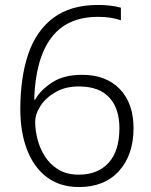

<svg xmlns="http://www.w3.org/2000/svg" viewBox="-20 -745 611 775"><path d="M62 -304Q62 -432 94 -526.5Q126 -621 195.5 -673Q265 -725 375 -725Q429 -725 468 -714V-663Q429 -677 376 -677Q250 -677 186.5 -592Q123 -507 118 -343H122Q143 -381 190 -412Q237 -443 312 -443Q408 -443 463.5 -385.5Q519 -328 519 -228Q519 -120 460.5 -55Q402 10 299 10Q222 10 169 -30Q116 -70 89 -141Q62 -212 62 -304ZM298 -40Q375 -40 418.5 -88Q462 -136 462 -228Q462 -306 422 -350.5Q382 -395 302 -396Q247 -397 206.5 -374.5Q166 -352 144 -318.5Q122 -285 122 -253Q122 -221 131 -184.5Q140 -148 160.5 -115Q181 -82 215 -61Q249 -40 298 -40Z"/></svg>

Font: Noto Sans Arabic UI Lt
Style: Regular
Weight: 300
Designer: Monotype Design Team, Nadine Chahine and Nizar Qandah
Foundry: Monotype Imaging Inc.
Version: Version 2.010; ttfautohint (v1.8.4.7-5d5b)